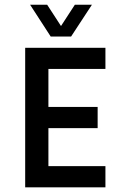

<svg xmlns="http://www.w3.org/2000/svg" viewBox="-20 -799 520 819"><path d="M283.2 -643.1 372.1 -778.8H299.3L240.2 -688L181.2 -778.8H108.4L196.3 -643.1ZM429.7 -504.9V-595.2H87.4V0H429.7V-90.3H186.5V-252.4H396.5V-342.8H186.5V-504.9Z"/></svg>

Font: Now SemiBold
Style: Regular
Weight: 600
Designer: Alfredo Marco Pradil
Foundry: Alfredo Marco Pradil
Version: Version 1.200;hotconv 1.0.109;makeotfexe 2.5.65596